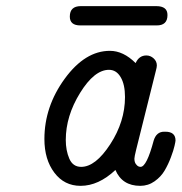

<svg xmlns="http://www.w3.org/2000/svg" viewBox="-20 -602 593 627"><path d="M125 -147.9Q125 -253.9 191.4 -345Q257.8 -436 338.9 -436Q382.8 -436 422.9 -396Q434.1 -420.9 458 -420.9Q471.2 -420.9 481.7 -411.4Q492.2 -401.9 492.2 -388.2Q492.2 -382.3 488.8 -370.1L424.8 -113.8Q418.9 -89.8 418.9 -84Q418.9 -72.8 423.6 -66.4Q428.2 -60.1 432.1 -58.6Q436 -57.1 439 -57.1Q459 -57.1 481.9 -143.1Q490.7 -171.9 516.1 -171.9H520Q553.2 -171.9 553.2 -143.1Q553.2 -140.1 550 -126Q546.9 -111.8 538.3 -88.9Q529.8 -65.9 517.8 -45.4Q505.9 -24.9 484.9 -10Q463.9 4.9 438 4.9Q378.9 4.9 356.9 -46.9Q301.8 4.9 243.2 4.9Q189.9 4.9 157.5 -38.1Q125 -81.1 125 -147.9ZM194.8 -145Q194.8 -110.8 206.3 -84Q217.8 -57.1 245.1 -57.1Q292 -57.1 340.1 -131.1Q388.2 -205.1 388.2 -285.2Q388.2 -326.2 374 -350.1Q359.9 -374 335.9 -374Q288.1 -374 241.5 -298.6Q194.8 -223.1 194.8 -145ZM208 -547.9Q208 -582 244.1 -582H490.2Q527.3 -582 526.9 -552.7Q526.9 -518.6 491.2 -519H242.2Q208 -519 208 -547.9Z"/></svg>

Font: CMU Typewriter Text
Style: Italic
Weight: 500
Italic angle: -14.04°
Version: Version 0.7.0